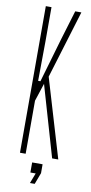

<svg xmlns="http://www.w3.org/2000/svg" viewBox="-104 -840 487 1032"><g transform="rotate(10 140.0 -324.5)"><path d="M58.5 0V-800H89.5V-612.5L87.5 -397.5H100L170 -638L219 -800H252.5L139.5 -429.5L267.5 0H234L121.5 -387L89.5 -289.5V0ZM139.5 151 161 95H132V40H189V88.5L165.5 151Z"/></g></svg>

Font: Big Shoulders Display Thin ExtraLight
Style: Regular
Weight: 250
Version: Version 2.002